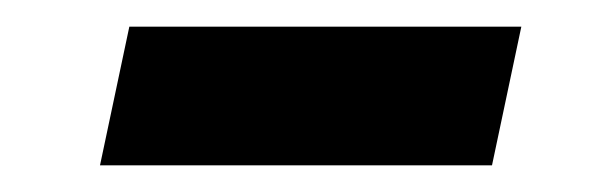

<svg xmlns="http://www.w3.org/2000/svg" viewBox="-20 -357 448 144"><path d="M55 -233 77 -337H371L349 -233Z"/></svg>

Font: Saira Expanded SemiBold
Style: Italic
Weight: 600
Width: 7
Italic angle: -12°
Designer: Hector Gatti with collaboration of the Omnibus-Type team
Foundry: Omnibus-Type
Version: Version 1.101